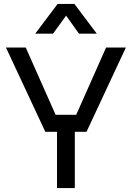

<svg xmlns="http://www.w3.org/2000/svg" viewBox="-20 -950 666 970"><path d="M516 -710H616L417 -284H358V0H268V-284H209L10 -710H110L261 -370H365ZM469 -780H379L314 -871L248 -780H158L271 -930H356Z"/></svg>

Font: Violet Sans
Style: Regular
Weight: 400
Designer: Calvin Waterman
Foundry: Violet Office
Version: Version 1.013